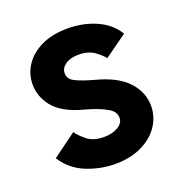

<svg xmlns="http://www.w3.org/2000/svg" viewBox="-107 -648 716 752"><g transform="rotate(-20 251.0 -271.5)"><path d="M50.1 -393.1Q50.1 -436.8 74.4 -473Q98.7 -509.2 144.2 -530.9Q189.6 -552.6 252.5 -552.6Q318.9 -552.6 372.9 -528.4Q426.8 -504.3 454.9 -457.7L360.4 -389.9Q350.1 -404.1 324.9 -422.8Q299.7 -441.4 258.2 -441.4Q224.4 -441.4 203.8 -427Q183.2 -412.6 183.2 -391.7Q183.2 -368.3 203.7 -356.7Q224.1 -345.2 261.4 -333.8L307.9 -320.3Q383.2 -296.9 420.5 -253.4Q457.7 -209.9 457.7 -156.2Q457.7 -110.4 432 -72.6Q406.2 -34.8 359.4 -12.3Q312.5 10.3 248.6 10.3Q187.5 10.3 129.3 -13.3Q71 -36.9 36.6 -90.6L136 -163.4Q147 -146.7 172.9 -125.4Q198.9 -104 244 -104Q278.4 -104 302 -118.1Q325.6 -132.1 325.6 -154.5Q325.6 -178.3 302 -193.5Q278.4 -208.8 235.4 -223L183.2 -238.3Q112.6 -261.4 81.3 -302.7Q50.1 -344.1 50.1 -393.1Z"/></g></svg>

Font: Interface
Style: Bold
Weight: 700
Designer: Rasmus Andersson
Foundry: rsms
Version: Version 1.8